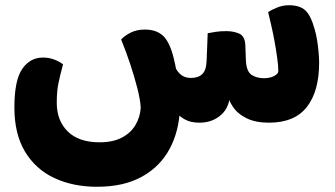

<svg xmlns="http://www.w3.org/2000/svg" viewBox="-20 -469 1282 734"><path d="M845 -350Q874 -350 895.5 -340Q917 -330 918 -294L920 -239Q922 -196 941.5 -183Q961 -170 989 -170Q1012 -170 1028 -178.5Q1044 -187 1044 -197Q1044 -216 1040 -245.5Q1036 -275 1030 -308.5Q1024 -342 1017 -372Q1010 -402 1005 -423Q1017 -431 1039 -440Q1061 -449 1085 -449Q1125 -449 1146.5 -430Q1168 -411 1183 -357Q1189 -337 1192.5 -314Q1196 -291 1198 -269Q1200 -247 1200 -229Q1200 -120 1153 -60Q1106 0 1008 0Q957 0 922.5 -17Q888 -34 869.5 -62Q851 -90 847 -121H860Q860 -61 826 -30.5Q792 0 743 0Q710 0 688.5 -11.5Q667 -23 654.5 -39Q642 -55 634 -68L645 -220Q659 -192 674 -181.5Q689 -171 710 -171Q738 -171 753.5 -186Q769 -201 770 -239L774 -342Q789 -345 806 -347.5Q823 -350 845 -350ZM518 -58Q516 -89 505 -132Q494 -175 478 -223.5Q462 -272 443 -318Q457 -333 480 -344.5Q503 -356 534 -356Q578 -356 603.5 -332Q629 -308 644 -247Q655 -202 660.5 -159.5Q666 -117 668 -57Q665 32 628.5 100Q592 168 522.5 206.5Q453 245 351 245Q259 245 187.5 211.5Q116 178 75.5 110.5Q35 43 35 -58Q35 -162 65 -205.5Q95 -249 144 -249Q167 -249 187 -241.5Q207 -234 221 -223Q209 -179 203 -149Q197 -119 197 -76Q197 -8 239 33.5Q281 75 361 75Q411 75 445 57.5Q479 40 497.5 9.5Q516 -21 518 -58Z"/></svg>

Font: Baloo Bhaijaan 2 ExtraBold
Style: Regular
Weight: 800
Designer: Sanskriti Dholi, Noopur Datye and Ek Type
Foundry: Ek Type
Version: Version 1.701